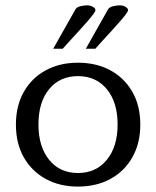

<svg xmlns="http://www.w3.org/2000/svg" viewBox="-20 -685 584 719"><path d="M272 13.7Q203.1 13.7 150.9 -15.1Q98.6 -43.9 69.1 -95.9Q39.6 -147.9 39.6 -218.3Q39.6 -288.6 69.1 -340.8Q98.6 -393.1 151.1 -421.6Q203.6 -450.2 272 -450.2Q340.8 -450.2 393.3 -421.6Q445.8 -393.1 475.6 -341.1Q505.4 -289.1 505.4 -218.3Q505.4 -148.4 475.8 -96.2Q446.3 -43.9 393.8 -15.1Q341.3 13.7 272 13.7ZM272 -37.1Q339.4 -37.1 379.9 -86.4Q420.4 -135.7 420.4 -218.8Q420.4 -302.2 380.1 -351.1Q339.8 -399.9 272 -399.9Q204.1 -399.9 164.1 -351.3Q124 -302.7 124 -218.8Q124 -135.7 164.1 -86.4Q204.1 -37.1 272 -37.1ZM301.3 -502.4 384.3 -649.4Q388.7 -657.7 402.1 -661.4Q415.5 -665 428.7 -665Q436 -665 443.1 -662.6Q450.2 -660.2 454.8 -656Q459.5 -651.9 459.5 -646.5Q459.5 -642.6 450.9 -631.1Q442.4 -619.6 428.2 -603.5Q414.1 -587.4 397.7 -569.3Q381.3 -551.3 365.2 -533.9Q349.1 -516.6 336.9 -502.4ZM179.2 -502.4 262.2 -649.4Q266.6 -657.7 280 -661.4Q293.5 -665 306.6 -665Q314 -665 321 -662.6Q328.1 -660.2 332.8 -656Q337.4 -651.9 337.4 -646.5Q337.4 -642.6 328.9 -631.1Q320.3 -619.6 306.2 -603.5Q292 -587.4 275.6 -569.3Q259.3 -551.3 243.2 -533.9Q227.1 -516.6 214.8 -502.4Z"/></svg>

Font: Kameron
Style: Regular
Weight: 400
Designer: Vernon Adams
Foundry: Vernon Adams
Version: Version 1.100